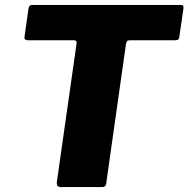

<svg xmlns="http://www.w3.org/2000/svg" viewBox="-20 -762 767 782"><path d="M96 -727Q98 -736 101.5 -739Q105 -742 117 -742H712Q724 -742 726 -738.5Q728 -735 727 -726L710 -610Q709 -603 705 -600.5Q701 -598 692 -598H510Q501 -598 498 -594.5Q495 -591 493 -582L413 -18Q412 -7 407.5 -3.5Q403 0 396 0H230Q218 0 214 -5.5Q210 -11 212 -24L292 -586Q293 -598 282 -598H95Q77 -598 80 -613Z"/></svg>

Font: Libre Franklin ExtraBold
Style: Italic
Weight: 800
Italic angle: -8°
Designer: Pablo Impallari, Rodrigo Fuenzalida, Nhung Nguyen
Foundry: Impallari Type
Version: Version 3.000